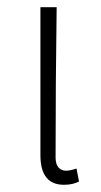

<svg xmlns="http://www.w3.org/2000/svg" viewBox="-20 -500 279 532"><path d="M157 12Q92 12 92 -70V-480H137Q134 -270 134 -64Q134 -45 142 -36Q150 -27 163 -27Q174 -27 192 -33L199 3Q191 7 181 9.5Q171 12 157 12Z"/></svg>

Font: CV Source Sans Light
Style: Regular
Weight: 300
Designer: Paul D. Hunt
Foundry: Adobe Systems Incorporated
Version: Version 3.001